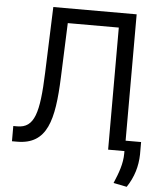

<svg xmlns="http://www.w3.org/2000/svg" viewBox="-60 -778 833 1017"><g transform="rotate(5 356.5 -269.5)"><path d="M25.6 0H52.6C213.1 0 245.4 -130.7 254.3 -359.4L265.6 -649.1H536.9V0H623.6V12.8C623.6 66.8 605.1 116.5 581 173.3L652 187.5C688.9 132.1 706 73.9 707.4 11.4V-55.4H625V-727.3H181.8L169 -376.4C161.2 -161.9 137.8 -81 46.9 -81H25.6Z"/></g></svg>

Font: Margiela Sans
Style: Regular
Weight: 400
Designer: Stefan Endress, Andreas Faust
Version: Version 1.100;FEAKit 1.0